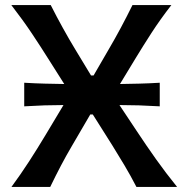

<svg xmlns="http://www.w3.org/2000/svg" viewBox="-20 -733 738 753"><path d="M25 0Q61 -49 93.8 -99.5Q126.5 -150 159.5 -205L229 -321Q193.5 -321 154.8 -319.8Q116 -318.5 75 -316V-408.5Q117 -406 156.5 -405Q196 -404 232 -403.5L172.5 -497.5Q140.5 -548.5 105.5 -601Q70.5 -653.5 24.5 -713H179Q202.5 -666.5 226.8 -622.8Q251 -579 275 -539.5L337 -437H347L407 -540.5Q430.5 -580.5 453.8 -624Q477 -667.5 499.5 -713H652Q608.5 -657 574.2 -604Q540 -551 513 -506.5L450.5 -403.5Q486.5 -404 525.8 -405Q565 -406 606.5 -408.5V-316Q564.5 -318.5 524.8 -319.8Q485 -321 448.5 -321L516 -219.5Q554 -162 592 -108.5Q630 -55 674.5 0H515Q492 -44.5 468 -84.8Q444 -125 421 -162L344 -284H334L262.5 -161.5Q239.5 -122.5 219 -83.5Q198.5 -44.5 177 0Z"/></svg>

Font: Commissioner Flair Medium
Style: Regular
Weight: 500
Designer: Kostas Bartsokas
Foundry: Kostas Bartsokas
Version: Version 1.000; ttfautohint (v1.8.3)